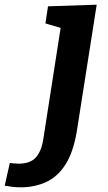

<svg xmlns="http://www.w3.org/2000/svg" viewBox="-147 -558 460 820"><path d="M-58 242Q-78 242 -93.5 240Q-109 238 -127 235L-105 138Q-95 139 -86 140Q-77 141 -68 141Q-18 141 6 114.5Q30 88 38 36L114 -452L125 -435L47 -458L58 -531L266 -538L181 3Q166 93 132 145.5Q98 198 49 220Q0 242 -58 242Z"/></svg>

Font: Bitter Thin
Style: Bold Italic
Weight: 700
Italic angle: -9°
Version: Version 3.021